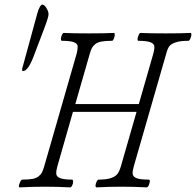

<svg xmlns="http://www.w3.org/2000/svg" viewBox="-20 -811 851 834"><path d="M79.1 -502Q76.2 -502 76.2 -511.2Q76.2 -515.1 78.1 -519L142.1 -752.9Q147 -771 153.1 -781Q159.2 -791 164.1 -791Q172.4 -791 181.6 -776.1Q190.9 -761.2 190.9 -749Q190.9 -736.3 170.9 -684.1L127.9 -570.8Q102.5 -502 79.1 -502ZM65.9 2.9Q58.1 2.9 65.4 -15.6Q71.3 -30.8 76.2 -30.8Q104 -30.8 121.1 -33.9Q138.2 -37.1 148.2 -45.4Q158.2 -53.7 162.6 -62.5Q167 -71.3 171.9 -87.9L313 -578.1Q317.9 -596.7 317.4 -609.1Q316.9 -621.6 300.8 -627.7Q284.7 -633.8 248 -633.8Q244.1 -635.3 244.6 -642.8Q245.1 -650.4 249 -659.2Q252.9 -668 256.8 -668Q293.9 -666 366.2 -666Q439.9 -666 475.1 -668Q479 -666.5 478.5 -658.9Q478 -651.4 474.4 -642.6Q470.7 -633.8 466.8 -633.8Q439 -633.8 421.4 -630.6Q403.8 -627.4 393.8 -619.4Q383.8 -611.3 379.4 -602.8Q375 -594.2 370.1 -578.1L307.1 -358.9H583L646 -578.1Q651.4 -596.7 650.4 -609.1Q649.4 -621.6 632.8 -627.7Q616.2 -633.8 580.1 -633.8Q576.7 -635.3 577.6 -642.8Q578.6 -650.4 582.5 -659.2Q586.4 -668 589.8 -668Q625 -666 699.2 -666Q772 -666 808.1 -668Q812 -666.5 811.3 -658.9Q810.5 -651.4 806.6 -642.6Q802.7 -633.8 798.8 -633.8Q762.7 -633.8 742.7 -627Q722.7 -620.1 715.1 -609.6Q707.5 -599.1 702.1 -578.1L561 -87.9Q555.2 -68.8 556.2 -56.2Q557.1 -43.5 573.2 -37.1Q589.4 -30.8 626 -30.8Q634.3 -30.8 628.9 -13.7Q624 2.4 617.2 2.9Q563 0 507.8 0Q453.1 0 398.9 2.9Q394.5 1.5 395 -5.9Q395.5 -13.2 399.7 -22Q403.8 -30.8 408.2 -30.8Q442.4 -30.8 462.2 -37.6Q481.9 -44.4 490.2 -55.7Q498.5 -66.9 504.9 -87.9L573.2 -325.2H296.9L229 -87.9Q223.6 -68.8 224.4 -56.2Q225.1 -43.5 241.5 -37.1Q257.8 -30.8 293.9 -30.8Q297.9 -29.3 297.9 -22Q297.9 -14.6 293.7 -5.9Q289.6 2.9 284.2 2.9Q230 0 174.8 0Q121.6 0 65.9 2.9Z"/></svg>

Font: Junicode SmCond Light
Style: Italic
Weight: 300
Width: 4
Italic angle: -11°
Designer: Peter S. Baker
Version: Version 2.206